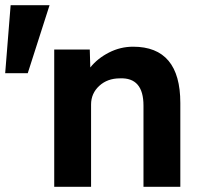

<svg xmlns="http://www.w3.org/2000/svg" viewBox="-101 -720 780 740"><path d="M-81 -438 -60 -700H90L6 -438ZM108 0V-529H245L247 -460Q275 -495 319 -517.5Q363 -540 412 -540Q594 -540 594 -323V0H452V-313Q452 -422 361 -418Q313 -418 281.5 -389Q250 -360 250 -317V0Z"/></svg>

Font: Readex Pro SemiBold
Style: Regular
Weight: 600
Designer: Bonnie Shaver-Troup, Thomas Jockin
Foundry: Lexend
Version: Version 1.204; ttfautohint (v1.8.4.7-5d5b)